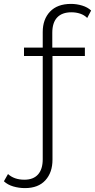

<svg xmlns="http://www.w3.org/2000/svg" viewBox="-103 -766 487 984"><path d="M25 198Q-6 198 -35 189.5Q-64 181 -83 163L-62 126Q-30 155 22 155Q68 155 92 128Q116 101 116 50V-602Q116 -667 153.5 -706.5Q191 -746 261 -746Q290 -746 318 -737.5Q346 -729 364 -712L344 -674Q329 -689 308 -696Q287 -703 263 -703Q215 -703 190 -676.5Q165 -650 165 -598V-510L166 -486V52Q166 118 129.5 158Q93 198 25 198ZM20 -479V-522H332V-479Z"/></svg>

Font: Montserrat Thin Light
Style: Regular
Weight: 300
Version: Version 9.000